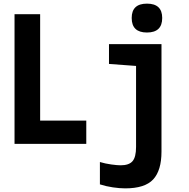

<svg xmlns="http://www.w3.org/2000/svg" viewBox="-20 -792 1040 1057"><path d="M60 0V-714H201V-128H455V0ZM789 -613Q873 -613 873 -693Q873 -772 789 -772Q705 -772 705 -693Q705 -613 789 -613ZM669 245Q778 245 823.5 195.5Q869 146 869 43V-549H580V-440L729 -429V17Q729 73 709.5 95.5Q690 118 644 118Q626 118 593 113.5Q560 109 530 100V223Q564 234 601.5 239.5Q639 245 669 245Z"/></svg>

Font: Noto Sans Mono Condensed Extra
Style: Regular
Weight: 800
Width: 3
Designer: Monotype Design Team
Foundry: Monotype Imaging Inc.
Version: Version 1.900